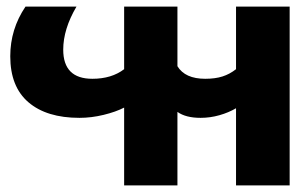

<svg xmlns="http://www.w3.org/2000/svg" viewBox="-20 -560 930 580"><path d="M355 -235Q330 -222 293 -213Q256 -204 220 -204Q121 -204 66 -251Q11 -298 11 -390Q11 -472 57 -540H211Q171 -472 171 -410Q171 -322 259 -322Q317 -322 355 -351V-540H516V-360Q539 -322 600 -322Q630 -322 652 -329Q674 -336 693 -351V-540H855V0H693V-233Q671 -220 643 -212Q615 -204 586 -204Q541 -204 516 -222V0H355Z"/></svg>

Font: Kanit SemiBold
Style: Regular
Weight: 600
Designer: Katatrad Team
Foundry: CadsonDemak
Version: Version 1.030